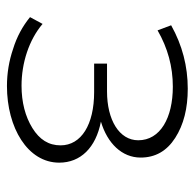

<svg xmlns="http://www.w3.org/2000/svg" viewBox="-24 -544 573 566"><g transform="rotate(90 263.0 -261.5)"><path d="M125 -13C160 -1 197 5 234 5C357 5 460 -56 460 -149C460 -212 416 -257 339 -272C403 -291 445 -334 445 -389C445 -432 426 -466 387 -491C348 -516 300 -528 242 -528C176 -528 114 -512 55 -479L70 -439C122 -469 177 -484 236 -484C328 -484 394 -447 394 -382C394 -326 334 -290 250 -290H168V-252H252C348 -252 409 -214 409 -153C409 -118 392 -91 358 -70C324 -49 282 -38 233 -38C166 -38 98 -60 51 -100L31 -63C58 -41 89 -24 125 -13Z"/></g></svg>

Font: Montserrat Light
Style: Regular
Weight: 300
Designer: Julieta Ulanovsky
Foundry: Julieta Ulanovsky
Version: Version 7.200